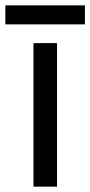

<svg xmlns="http://www.w3.org/2000/svg" viewBox="-40 -697 337 717"><path d="M277 -677H-20V-606H277ZM173 0V-536H85V0Z"/></svg>

Font: Noto Sans Newa
Style: Regular
Weight: 400
Designer: Monotype Design Team
Foundry: Monotype Imaging Inc.
Version: Version 2.007